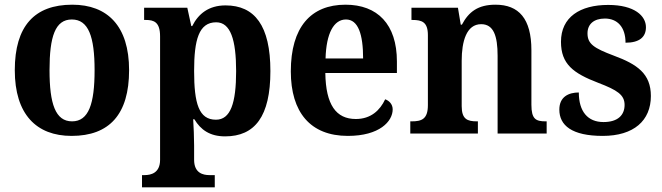

<svg xmlns="http://www.w3.org/2000/svg" viewBox="-20 -569 2822 818"><path d="M285 10C446 10 530 -82 530 -270C530 -458 438 -549 288 -549C127 -549 43 -458 43 -270C43 -82 135 10 285 10ZM287 -52C216 -52 191 -127 191 -270C191 -413 215 -486 286 -486C357 -486 383 -413 383 -270C383 -127 358 -52 287 -52Z M585 229H895V177H872C846 177 807 169 807 112V51C807 14 805 -27 803 -61H808C835 -16 874 12 939 12C1066 12 1132 -73 1132 -266C1132 -460 1065 -546 941 -546C869 -546 825 -510 799 -458H795L778 -536H594V-484H601C636 -484 662 -475 662 -414V112C662 169 622 177 596 177H585ZM900 -59C827 -59 807 -128 807 -267C807 -399 827 -474 901 -474C962 -474 986 -400 986 -266C986 -129 962 -59 900 -59Z M1462 10C1597 10 1653 -52 1653 -103C1653 -125 1638 -140 1621 -146C1599 -99 1560 -62 1496 -62C1412 -62 1368 -122 1366 -258H1671V-307C1671 -466 1588 -549 1452 -549C1304 -549 1219 -453 1219 -265C1219 -91 1302 10 1462 10ZM1527 -320H1367C1370 -427 1402 -486 1454 -486C1506 -486 1527 -423 1527 -320Z M1728 0H2016V-52H2012C1971 -52 1947 -61 1947 -117V-310C1947 -392 1967 -466 2030 -466C2083 -466 2100 -416 2100 -331V0H2309V-52H2305C2263 -52 2244 -61 2244 -123V-355C2244 -490 2190 -549 2091 -549C2017 -549 1977 -519 1948 -464H1943L1931 -536H1733V-484H1737C1778 -484 1803 -475 1803 -419V-121C1803 -61 1776 -52 1734 -52H1728Z M2548 10C2680 10 2753 -55 2753 -160C2753 -255 2695 -295 2595 -332C2510 -364 2483 -382 2483 -427C2483 -466 2510 -490 2557 -490C2610 -490 2645 -454 2645 -387C2704 -387 2732 -411 2732 -453C2732 -501 2684 -548 2571 -548C2451 -548 2370 -496 2370 -391C2370 -296 2422 -257 2529 -216C2610 -185 2641 -165 2641 -122C2641 -80 2614 -49 2551 -49C2484 -49 2446 -94 2446 -175C2403 -175 2363 -157 2363 -102C2363 -35 2416 10 2548 10Z"/></svg>

Font: Noto Serif Hebrew SemiCondensed
Style: Bold
Weight: 700
Width: 4
Designer: Monotype Design Team
Foundry: Monotype Imaging Inc.
Version: Version 2.004